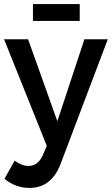

<svg xmlns="http://www.w3.org/2000/svg" viewBox="-23 -725 550 944"><path d="M139 -705H369V-622H139ZM278 73Q233 199 122 199Q53 199 -1 154L49 65Q85 91 117 91Q166 91 190 32L207 -8L-3 -532H115L259 -129L392 -532H507Z"/></svg>

Font: Steamflix Grotesk
Style: Regular
Weight: 400
Designer: Julieta Ulanovsky
Foundry: Julieta Ulanovsky
Version: Version 4.000;PS 004.000;hotconv 1.0.88;makeotf.lib2.5.64775